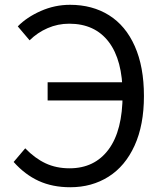

<svg xmlns="http://www.w3.org/2000/svg" viewBox="-20 -766 677 799"><path d="M36.8 -92 85 -148.8Q125 -107.4 169.4 -86.5Q213.8 -65.6 269.4 -65.6Q373.6 -65.6 431.9 -144.1Q490.2 -222.6 490.2 -373.4Q490.2 -515.6 432.6 -591.5Q375 -667.4 267.8 -667.4Q220.8 -667.4 178.2 -648.9Q135.6 -630.4 103.2 -598.2L54 -656.2Q91 -694.2 149.4 -720.1Q207.8 -746 271.4 -746Q364.4 -746 433.7 -702.6Q503 -659.2 541 -573.6Q579 -488 579 -366.4Q579 -245.6 540 -160Q501 -74.4 431.5 -30.6Q362 13.2 272.4 13.2Q198.4 13.2 141 -13.1Q83.6 -39.4 36.8 -92ZM536.2 -423.6V-348H178.2V-423.6Z"/></svg>

Font: 寒蝉端黑体 Light
Style: Regular
Weight: 300
Designer: ChillDuanSans {Warren2060}; 
Source Han Sans {Ryoko NISHIZUKA 西塚涼子 (kana, bopomofo & ideographs); Paul D. Hunt (Latin, G
Foundry: ChillType&Adobe
Version: Version 1.300;Glyphs 3.3 (3306)